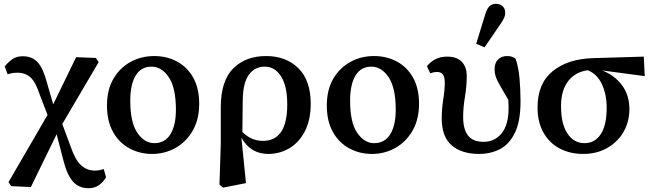

<svg xmlns="http://www.w3.org/2000/svg" viewBox="-20 -799 3439 1014"><path d="M39 184 25 163 231 -192 191 -296Q169 -364 142 -389.5Q115 -415 71 -415Q55 -415 43 -412.5Q31 -410 20 -407L5 -448Q22 -470 44.5 -486Q67 -502 100 -502Q150 -502 179 -470Q208 -438 226 -369L261 -248L382 -497L486 -493L501 -471L309 -144L353 -25Q378 47 409 74.5Q440 102 481 102Q495 102 506.5 99.5Q518 97 528 94L540 137Q526 162 503 178.5Q480 195 448 195Q396 195 365 159.5Q334 124 315 49L279 -90L143 189Z M783 14Q718 14 663.5 -15.5Q609 -45 577 -102Q545 -159 545 -242Q545 -325 579 -383Q613 -441 669.5 -472Q726 -503 794 -503Q861 -503 915 -474Q969 -445 1000.5 -389Q1032 -333 1032 -251Q1032 -168 997.5 -108.5Q963 -49 906.5 -17.5Q850 14 783 14ZM795 -43Q851 -43 880 -90Q909 -137 909 -219Q909 -335 871.5 -391Q834 -447 780 -447Q725 -447 696.5 -400Q668 -353 668 -268Q668 -152 705.5 -97.5Q743 -43 795 -43Z M1262 -270 1260 -102Q1286 -77 1312 -66Q1338 -55 1369 -55Q1432 -55 1464.5 -102.5Q1497 -150 1497 -248Q1497 -344 1464.5 -395.5Q1432 -447 1378 -447Q1325 -447 1294 -404Q1263 -361 1262 -270ZM1139 176 1146 -39V-236Q1147 -374 1212.5 -438.5Q1278 -503 1385 -503Q1491 -503 1556 -438.5Q1621 -374 1621 -252Q1621 -165 1590 -105.5Q1559 -46 1508 -16Q1457 14 1397 14Q1303 14 1255 -72V-71L1279 168L1158 192Z M1944 14Q1879 14 1824.5 -15.5Q1770 -45 1738 -102Q1706 -159 1706 -242Q1706 -325 1740 -383Q1774 -441 1830.5 -472Q1887 -503 1955 -503Q2022 -503 2076 -474Q2130 -445 2161.5 -389Q2193 -333 2193 -251Q2193 -168 2158.5 -108.5Q2124 -49 2067.5 -17.5Q2011 14 1944 14ZM1956 -43Q2012 -43 2041 -90Q2070 -137 2070 -219Q2070 -335 2032.5 -391Q1995 -447 1941 -447Q1886 -447 1857.5 -400Q1829 -353 1829 -268Q1829 -152 1866.5 -97.5Q1904 -43 1956 -43Z M2510 14Q2419 14 2366 -31Q2313 -76 2313 -173Q2313 -225 2321 -275Q2329 -325 2329 -362Q2329 -391 2319.5 -405Q2310 -419 2287 -419Q2277 -419 2268 -416.5Q2259 -414 2252 -412L2235 -449Q2250 -470 2277 -485Q2304 -500 2341 -500Q2393 -500 2419 -472.5Q2445 -445 2445 -398Q2445 -343 2435.5 -287Q2426 -231 2426 -182Q2426 -117 2451.5 -83.5Q2477 -50 2534 -50Q2592 -50 2629 -94.5Q2666 -139 2666 -229Q2666 -240 2665.5 -251.5Q2665 -263 2664 -273Q2627 -335 2609.5 -368Q2592 -401 2592 -432Q2592 -467 2610.5 -485Q2629 -503 2658 -503Q2673 -503 2683.5 -499.5Q2694 -496 2703 -489Q2718 -446 2723.5 -387.5Q2729 -329 2729 -263Q2729 -159 2699.5 -98Q2670 -37 2620.5 -11.5Q2571 14 2510 14ZM2495 -568 2542 -721Q2551 -753 2565 -766Q2579 -779 2598 -779Q2620 -779 2634 -766.5Q2648 -754 2648 -733Q2648 -717 2641.5 -703Q2635 -689 2621 -669L2539 -549Z M3060 14Q2990 14 2935.5 -15Q2881 -44 2850 -99Q2819 -154 2819 -230Q2818 -356 2897.5 -422Q2977 -488 3113 -492L3380 -500L3385 -397L3160 -427Q3225 -402 3264.5 -349.5Q3304 -297 3304 -223Q3304 -155 3272.5 -101.5Q3241 -48 3186 -17Q3131 14 3060 14ZM2943 -238Q2943 -144 2977 -93.5Q3011 -43 3067 -43Q3121 -43 3152.5 -90Q3184 -137 3184 -230Q3184 -300 3159 -354Q3134 -408 3084 -428Q3018 -419 2980.5 -370.5Q2943 -322 2943 -238Z"/></svg>

Font: Source Serif 4 SmText Semibold
Style: Regular
Weight: 600
Designer: Frank Grießhammer
Foundry: Adobe
Version: Version 4.005;hotconv 1.1.0;makeotfexe 2.6.0